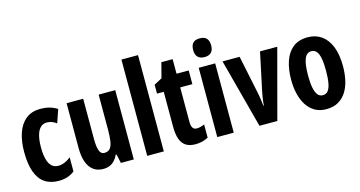

<svg xmlns="http://www.w3.org/2000/svg" viewBox="-80 -1108 2747 1464"><g transform="rotate(-15 1293.0 -376.0)"><path d="M235 10Q168 10 123.5 -20.5Q79 -51 56.5 -113.5Q34 -176 34 -271Q34 -354 55.5 -418.5Q77 -483 122 -520Q167 -557 237 -557Q278 -557 310 -548Q342 -539 370 -521L334 -417Q315 -431 297 -437.5Q279 -444 257 -444Q229 -444 208.5 -424.5Q188 -405 177.5 -366.5Q167 -328 167 -271Q167 -215 177.5 -177Q188 -139 208.5 -120.5Q229 -102 259 -102Q285 -102 310 -112.5Q335 -123 359 -142V-31Q333 -10 301 0Q269 10 235 10Z M827 -547V0H725L710 -70H703Q691 -44 674 -26Q657 -8 635 1Q613 10 585 10Q538 10 506.5 -14Q475 -38 459 -83Q443 -128 443 -190V-547H574V-229Q574 -168 585.5 -137Q597 -106 623 -106Q654 -106 669.5 -125Q685 -144 690.5 -180.5Q696 -217 696 -269V-547Z M1064 0H933V-760H1064Z M1354 -104Q1367 -104 1382.5 -108Q1398 -112 1414 -119V-15Q1392 -3 1367 3.5Q1342 10 1313 10Q1266 10 1237 -9Q1208 -28 1194.5 -66.5Q1181 -105 1181 -163V-439H1128V-509L1191 -543L1222 -662H1311V-547H1407V-439H1311V-168Q1311 -136 1321 -120Q1331 -104 1354 -104Z M1616 -547V0H1486V-547ZM1551 -762Q1588 -762 1605 -743Q1622 -724 1622 -687Q1622 -651 1604 -632.5Q1586 -614 1551 -614Q1517 -614 1498.5 -632.5Q1480 -651 1480 -687Q1480 -725 1497 -743.5Q1514 -762 1551 -762Z M1819 0 1674 -547H1809L1869 -258Q1873 -239 1876.5 -220Q1880 -201 1882.5 -181Q1885 -161 1887 -140H1891Q1892 -155 1894 -172.5Q1896 -190 1899.5 -209.5Q1903 -229 1907 -250L1970 -547H2106L1960 0Z M2552 -275Q2552 -218 2541 -166.5Q2530 -115 2505.5 -75.5Q2481 -36 2441.5 -13Q2402 10 2346 10Q2294 10 2255.5 -12.5Q2217 -35 2192 -74.5Q2167 -114 2155 -165.5Q2143 -217 2143 -275Q2143 -358 2164.5 -421.5Q2186 -485 2231 -521Q2276 -557 2348 -557Q2410 -557 2456 -524.5Q2502 -492 2527 -429Q2552 -366 2552 -275ZM2276 -273Q2276 -216 2283.5 -177.5Q2291 -139 2306.5 -119.5Q2322 -100 2347 -100Q2373 -100 2388.5 -119.5Q2404 -139 2411 -178Q2418 -217 2418 -275Q2418 -333 2411 -371Q2404 -409 2388.5 -428Q2373 -447 2347 -447Q2310 -447 2293 -404.5Q2276 -362 2276 -273Z"/></g></svg>

Font: Noto Sans Display ExtraCondensed
Style: Regular
Weight: 400
Width: 2
Version: Version 2.003